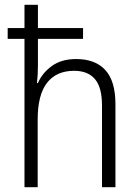

<svg xmlns="http://www.w3.org/2000/svg" viewBox="-20 -780 577 800"><path d="M138 -760V-663H326V-618H138V-508Q138 -487 137 -469.5Q136 -452 134 -434H138Q156 -476 196 -505Q236 -534 297 -534Q377 -534 419 -488Q461 -442 461 -346V0H405V-340Q405 -416 375.5 -450.5Q346 -485 289 -485Q215 -485 176 -435Q137 -385 137 -282V0H82V-618H12V-663H82V-760Z"/></svg>

Font: Noto Sans Gurmukhi SemiCondensed Light
Style: Regular
Weight: 300
Width: 4
Designer: Jelle Bosma - Monotype Design Team
Foundry: Monotype Imaging Inc.
Version: Version 2.004; ttfautohint (v1.8.4.7-5d5b)